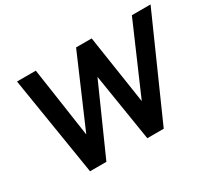

<svg xmlns="http://www.w3.org/2000/svg" viewBox="-136 -964 1334 1208"><g transform="rotate(-30 531.0 -359.5)"><path d="M326.2 0 544.9 -491.2 623.5 0H742.7L1062 -718.8H926.3L710 -219.7L634.3 -718.8H521L302.7 -212.4L228.5 -718.8H91.8L207.5 0Z"/></g></svg>

Font: Winston SemiBold
Style: Italic
Weight: 600
Italic angle: -8.13011°
Designer: Vernon Adams, Kim Jin-seong, David Berlow, Cristiano Sobral
Foundry: The Winston Project Authors
Version: Version 3.004